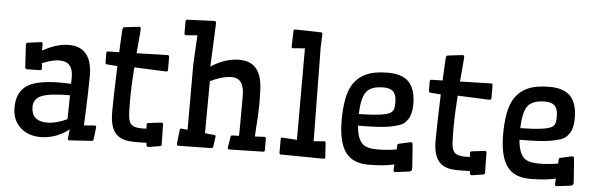

<svg xmlns="http://www.w3.org/2000/svg" viewBox="-51 -964 3687 1184"><g transform="rotate(5 1792.5 -372.5)"><path d="M352.5 -562Q497.1 -562 497.1 -382.3Q497.1 -339.8 495.1 -272.5L491.7 -176.8Q490.7 -147.9 489.3 -122.1L487.3 -75.7L516.6 -78.1Q532.7 -79.1 553.2 -81.1Q563.5 -81.1 563.5 -71.8L554.7 5.4Q553.2 14.2 543.9 15.1L402.8 23.9Q396 23.9 396 13.2L402.8 -43.9Q321.3 19 225.6 19Q150.9 19 102.5 -24.4Q51.3 -70.3 51.3 -147.9Q51.3 -249 121.1 -290Q182.6 -326.2 323.7 -326.2Q353 -326.2 386.2 -324.7Q386.7 -337.4 386.7 -348.1V-366.7Q386.7 -461.9 303.2 -461.9Q259.8 -461.9 195.8 -435.5L197.8 -417Q198.7 -407.7 198.7 -402.3Q198.7 -391.6 188 -391.6L105.5 -390.1Q96.7 -391.6 95.7 -400.9L87.4 -540.5Q87.4 -552.2 98.1 -553.7L179.7 -564.5Q189.9 -564.5 189.9 -553.7V-513.2Q277.3 -562 352.5 -562ZM259.8 -73.2Q315.9 -73.2 383.3 -105.5Q384.3 -137.7 384.5 -176.5Q384.8 -215.3 385.7 -253.4Q257.3 -253.4 207.5 -231.4Q161.6 -210.9 161.6 -163.1Q161.6 -73.2 259.8 -73.2Z M880.9 -2.9Q857.4 -1.5 811.8 -1.5Q766.1 -1.5 737.5 -10.7Q709 -20 690.4 -40.5Q653.8 -81.1 653.8 -170.9Q653.8 -229 655.5 -282Q657.2 -335 658.4 -376.2Q659.7 -417.5 661.1 -458L596.2 -462.9Q586.4 -463.4 586.4 -476.1L585.9 -532.2Q585.9 -543 596.7 -543L665 -544.4Q666 -569.8 667 -592.8L670.9 -666.5Q672.4 -692.4 674.8 -696Q677.2 -699.7 683.6 -700.7L774.4 -711.4Q784.7 -711.4 784.7 -700.7Q784.7 -685.1 779.3 -629.9L772 -547.4L963.4 -552.7Q974.1 -552.7 974.1 -541V-461.4Q974.1 -451.7 963.4 -451.2L765.6 -459.5Q757.3 -345.2 757.3 -260.3Q757.3 -175.3 761 -150.4Q764.6 -125.5 774.4 -111.8Q791 -88.4 845.2 -88.4Q860.8 -88.4 873.5 -89.4Q872.1 -106.4 872.1 -115Q872.1 -123.5 881.3 -125L962.9 -134.8Q973.1 -134.8 973.1 -123.5L975.1 0.5Q975.1 8.8 967.8 10.3L895.5 22Q884.3 21 882.8 12.7Z M1447.3 -343.8Q1447.3 -452.1 1369.6 -452.1Q1325.7 -452.1 1268.6 -429.2Q1251.5 -422.4 1237.3 -414.6L1235.4 -92.8L1294.4 -86.9Q1302.2 -85.9 1302.2 -78.1L1293.5 -15.1Q1292 -4.9 1282.2 -4.9L1076.2 -1.5Q1068.8 -1.5 1068.8 -13.2L1078.1 -99.1Q1079.1 -104.5 1081.1 -106.4Q1083 -108.4 1089.4 -108.4L1126.5 -104.5V-510.7L1136.2 -689.9L1066.4 -684.6Q1055.7 -684.6 1055.7 -696.3V-771Q1055.7 -779.8 1067.4 -780.8L1232.9 -787.6Q1243.2 -787.6 1244.1 -775.9L1232.4 -505.4Q1320.3 -562.5 1408.2 -562.5Q1526.9 -562.5 1547.4 -434.6Q1553.7 -394.5 1553.7 -317.6Q1553.7 -240.7 1543.5 -99.6L1602.1 -102.5Q1612.3 -101.6 1612.3 -92.3V-20.5Q1612.3 -10.7 1601.1 -10.7L1391.1 -5.9Q1383.3 -5.9 1383.3 -17.6L1394 -83.5Q1395 -89.8 1397.2 -91.6Q1399.4 -93.3 1404.8 -93.8L1445.8 -95.2Q1446.3 -124.5 1446.8 -160.2V-231Q1447.3 -265.6 1447.3 -295.9Z M1730 -662.1Q1721.2 -662.1 1721.2 -672.9L1724.1 -768.6Q1724.1 -774.4 1727.1 -776.1Q1730 -777.8 1735.8 -778.8L1894.5 -774.9Q1899.9 -774.9 1901.4 -772.2Q1902.8 -769.5 1903.3 -763.7L1899.9 -686L1907.2 -102.1L1973.6 -107.4Q1980.5 -107.4 1981.4 -98.1L1987.3 -9.8Q1986.3 -3.9 1984.1 -2.2Q1981.9 -0.5 1975.6 0L1710.4 -2.9Q1703.6 -2.9 1703.6 -14.6V-98.1Q1703.6 -107.4 1711.4 -107.4L1803.7 -101.6V-668Z M2415.5 -2.9Q2353 12.7 2256.8 12.7Q2158.7 12.7 2114.3 -47.9Q2067.9 -110.8 2067.9 -247.6Q2067.9 -391.1 2107.4 -461.9Q2152.3 -540 2251 -557.1Q2285.2 -563 2327.1 -563Q2417.5 -563 2458.5 -518.6Q2499.5 -474.1 2499.5 -382.8Q2499.5 -323.2 2478.5 -291Q2471.7 -280.8 2460 -267.8Q2448.2 -254.9 2416.7 -244.9Q2385.3 -234.9 2344.7 -229.5Q2281.7 -221.7 2171.4 -221.7Q2177.7 -139.2 2211.9 -109.4Q2237.8 -85.9 2301.8 -85.9Q2361.8 -85.9 2421.4 -96.2L2422.9 -121.6Q2423.3 -127.4 2425.5 -129.4Q2427.7 -131.3 2433.6 -132.8L2503.9 -148.4Q2514.6 -148.4 2516.1 -139.2Q2517.6 -130.9 2519 -106.7Q2520.5 -82.5 2522 -64.9Q2523.4 -47.4 2524.4 -31.2L2526.4 -3.9Q2526.9 8.3 2526.9 16.6Q2526.9 31.2 2505.4 33.7L2424.3 43.5Q2413.6 43.5 2413.6 32.7ZM2372.1 -446.8Q2353 -470.2 2310.1 -470.2Q2227.1 -470.2 2199.2 -428.2Q2172.9 -389.2 2169.9 -293.5Q2340.3 -295.9 2370.1 -322.8Q2382.8 -334 2385.5 -348.9Q2388.2 -363.8 2388.2 -384Q2388.2 -404.3 2384.5 -419.9Q2380.9 -435.5 2372.1 -446.8Z M2882.8 -2.9Q2859.4 -1.5 2813.7 -1.5Q2768.1 -1.5 2739.5 -10.7Q2710.9 -20 2692.4 -40.5Q2655.8 -81.1 2655.8 -170.9Q2655.8 -229 2657.5 -282Q2659.2 -335 2660.4 -376.2Q2661.6 -417.5 2663.1 -458L2598.1 -462.9Q2588.4 -463.4 2588.4 -476.1L2587.9 -532.2Q2587.9 -543 2598.6 -543L2667 -544.4Q2668 -569.8 2668.9 -592.8L2672.9 -666.5Q2674.3 -692.4 2676.8 -696Q2679.2 -699.7 2685.5 -700.7L2776.4 -711.4Q2786.6 -711.4 2786.6 -700.7Q2786.6 -685.1 2781.2 -629.9L2773.9 -547.4L2965.3 -552.7Q2976.1 -552.7 2976.1 -541V-461.4Q2976.1 -451.7 2965.3 -451.2L2767.6 -459.5Q2759.3 -345.2 2759.3 -260.3Q2759.3 -175.3 2762.9 -150.4Q2766.6 -125.5 2776.4 -111.8Q2793 -88.4 2847.2 -88.4Q2862.8 -88.4 2875.5 -89.4Q2874 -106.4 2874 -115Q2874 -123.5 2883.3 -125L2964.8 -134.8Q2975.1 -134.8 2975.1 -123.5L2977.1 0.5Q2977.1 8.8 2969.7 10.3L2897.5 22Q2886.2 21 2884.8 12.7Z M3415 -2.9Q3352.5 12.7 3256.3 12.7Q3158.2 12.7 3113.8 -47.9Q3067.4 -110.8 3067.4 -247.6Q3067.4 -391.1 3106.9 -461.9Q3151.9 -540 3250.5 -557.1Q3284.7 -563 3326.7 -563Q3417 -563 3458 -518.6Q3499 -474.1 3499 -382.8Q3499 -323.2 3478 -291Q3471.2 -280.8 3459.5 -267.8Q3447.8 -254.9 3416.3 -244.9Q3384.8 -234.9 3344.2 -229.5Q3281.2 -221.7 3170.9 -221.7Q3177.2 -139.2 3211.4 -109.4Q3237.3 -85.9 3301.3 -85.9Q3361.3 -85.9 3420.9 -96.2L3422.4 -121.6Q3422.9 -127.4 3425 -129.4Q3427.2 -131.3 3433.1 -132.8L3503.4 -148.4Q3514.2 -148.4 3515.6 -139.2Q3517.1 -130.9 3518.6 -106.7Q3520 -82.5 3521.5 -64.9Q3522.9 -47.4 3523.9 -31.2L3525.9 -3.9Q3526.4 8.3 3526.4 16.6Q3526.4 31.2 3504.9 33.7L3423.8 43.5Q3413.1 43.5 3413.1 32.7ZM3371.6 -446.8Q3352.5 -470.2 3309.6 -470.2Q3226.6 -470.2 3198.7 -428.2Q3172.4 -389.2 3169.4 -293.5Q3339.8 -295.9 3369.6 -322.8Q3382.3 -334 3385 -348.9Q3387.7 -363.8 3387.7 -384Q3387.7 -404.3 3384 -419.9Q3380.4 -435.5 3371.6 -446.8Z"/></g></svg>

Font: Wellfleet
Style: Regular
Weight: 400
Designer: Riccardo De Franceschi
Foundry: Riccardo De Franceschi
Version: Version 1.002